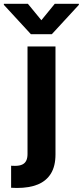

<svg xmlns="http://www.w3.org/2000/svg" viewBox="-85 -770 427 990"><path d="M201.1 -530.3V26.5Q201.1 86.2 177.7 124.6Q154.2 162.9 110.2 181.1Q66.1 199.2 2 199.2Q-7.3 199.2 -27.7 198.1V84.6Q-18.9 85.2 -7.8 85.2Q15.5 85.2 29.8 78.4Q44 71.7 50.4 58.1Q56.9 44.6 56.9 24.3V-530.3ZM128.3 -665.7 197.4 -750.4H321.7V-745L182.4 -593.8H74.2L-65.1 -745V-750.4H58.8Z"/></svg>

Font: WEMIX Pretendard Variable
Style: Regular
Weight: 400
Designer: Base glyphs from Inter by Rasmus Andersson; Hangeul glyphs from Noto Sans CJK(Source Han Sans) by Jang Soo-young and Kan
Foundry: Kil Hyung-jin
Version: Version 1.000;Glyphs 3.2 (3208)